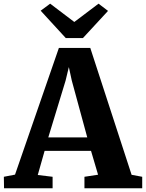

<svg xmlns="http://www.w3.org/2000/svg" viewBox="-38 -1002 776 1022"><path d="M42 -72.5 275.5 -747H442.5L662.5 -71.5L719 -61V0H411.5V-61L484 -72L446.5 -199H199.5L163 -70.5L242 -61V0H-16.5L-17.5 -61ZM426.5 -270.5 344 -573.5 328.5 -645 311 -572.5 219 -270.5ZM312 -799.5 178.5 -945 229 -982.5 357.5 -885 486.5 -982.5 537 -944 403.5 -799.5Z"/></svg>

Font: Merriweather 24pt ExtraBold
Style: Regular
Weight: 800
Version: Version 2.100